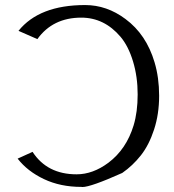

<svg xmlns="http://www.w3.org/2000/svg" viewBox="-20 -730 690 760"><path d="M301.8 -660.2Q189 -660.2 127.9 -575.2L53.2 -607.9Q135.3 -710 316.9 -710Q402.8 -710 476.6 -654.8Q559.1 -593.8 591.8 -483.4Q609.9 -422.9 609.9 -350.6Q609.9 -278.3 589.8 -217Q569.8 -155.8 537.6 -115Q505.4 -74.2 463.9 -45.4Q339.4 10.3 306.2 10.3Q303.7 10.3 301.8 9.8Q219.2 9.8 154.1 -21Q88.9 -51.8 49.8 -102.1L108.9 -128.9Q166.5 -40 283.2 -40Q347.7 -40 409.2 -85.9Q480 -139.2 508.8 -233.4Q524.9 -286.6 524.9 -356.4Q524.9 -426.3 506.6 -486.8Q488.3 -547.4 457 -584.5Q392.6 -660.2 301.8 -660.2Z"/></svg>

Font: Pfennig
Style: Medium
Weight: 500
Version: Version 20120410 ; ttfautohint (v0.8)